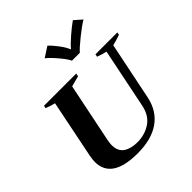

<svg xmlns="http://www.w3.org/2000/svg" viewBox="-255 -1170 1364 1364"><g transform="rotate(-45 427.0 -487.5)"><path d="M359 -935 436 -985Q464 -959 494.5 -918Q525 -877 534 -850H538Q560 -877 607.5 -918Q655 -959 692 -985L749 -935Q711 -913 647.5 -862Q584 -811 563 -786H484Q474 -811 431 -862Q388 -913 359 -935ZM90 -163Q90 -185 97 -222L185 -657Q155 -664 113 -680L117 -700H441L436 -677Q412 -670 356 -656L264 -207Q259 -180 259 -163Q259 -101 299 -74Q339 -47 403 -47Q478 -47 536 -85.5Q594 -124 611 -207L703 -658Q672 -664 630 -680L634 -700H854L850 -680Q803 -664 769 -656L680 -222Q657 -109 573 -49.5Q489 10 349 10Q90 10 90 -163Z"/></g></svg>

Font: Trirong ExtraBold
Style: Italic
Weight: 800
Italic angle: -12°
Designer: Katatrad Team
Foundry: CadsonDemak
Version: Version 1.001